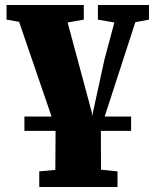

<svg xmlns="http://www.w3.org/2000/svg" viewBox="-20 -520 626 763"><path d="M77 0V-57H501V0ZM225 60 33 -500H230L345 -73L346 -58L395 -283L453 -500H540L358 60ZM6 -442V-500H313V-442L222 -426H96ZM136 223V161L244 151H348L447 161V223ZM369 -442V-500H572V-442L486 -426H461ZM199 223Q200 181 200 141Q200 101 200.5 56.5Q201 12 201 -40H381Q381 12 381 56.5Q381 101 381.5 141Q382 181 382 223Z"/></svg>

Font: Source Serif 4 ExtraBold
Style: Regular
Weight: 800
Designer: Frank Grießhammer
Foundry: Adobe Systems Incorporated
Version: Version 4.004;hotconv 1.0.116;makeotfexe 2.5.65601